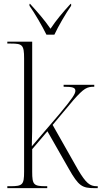

<svg xmlns="http://www.w3.org/2000/svg" viewBox="-20 -976 532 996"><path d="M221 -796H262C283 -841 321 -906 349 -946V-956H346C305 -911 272 -872 242 -827C211 -872 177 -911 136 -956H133V-946C161 -906 199 -841 221 -796ZM18 0H225V-10H219C155 -10 147 -17 147 -85V-202L226 -295L336 -102C388 -10 406 0 472 0H487V-10H482C446 -10 426 -26 385 -95L253 -328L361 -457C416 -519 431 -526 469 -526V-536H310V-526C356 -526 371 -522 371 -505C371 -490 358 -468 287 -383L145 -217C147 -266 147 -323 147 -368V-760H18V-750H37C96 -750 105 -743 105 -673V-85C105 -17 97 -10 32 -10H18Z"/></svg>

Font: Noto Serif Display SemiCondensed ExtraLight
Style: Regular
Weight: 200
Width: 4
Designer: Monotype Design Team
Foundry: Monotype Imaging Inc.
Version: Version 2.009